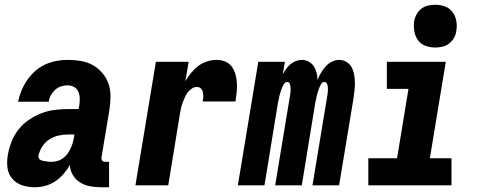

<svg xmlns="http://www.w3.org/2000/svg" viewBox="-20 -780 2040 808"><path d="M127 8Q99 8 74 0Q49 -8 32 -27.5Q15 -47 11.5 -73.5Q8 -100 13 -128Q18 -156 28.5 -183.5Q39 -211 57.5 -234.5Q76 -258 101.5 -275.5Q127 -293 154.5 -303.5Q182 -314 210.5 -317.5Q239 -321 266 -321H311L314 -339Q316 -353 315.5 -367.5Q315 -382 309.5 -394.5Q304 -407 291.5 -414Q279 -421 264 -421Q251 -421 237 -416.5Q223 -412 212 -402Q201 -392 194 -379Q187 -366 185 -352H56Q61 -376 70.5 -399Q80 -422 94.5 -443Q109 -464 128 -481Q147 -498 170 -508.5Q193 -519 217 -523.5Q241 -528 264 -528Q292 -528 319.5 -523.5Q347 -519 369.5 -506.5Q392 -494 409.5 -474Q427 -454 436 -429.5Q445 -405 445 -377Q445 -349 441 -321L407 -117Q406 -110 410 -104.5Q414 -99 422 -99H439V8H404Q380 8 357.5 3.5Q335 -1 316.5 -12.5Q298 -24 286.5 -43.5Q275 -63 274 -86Q263 -66 247.5 -48Q232 -30 212.5 -17Q193 -4 171 2Q149 8 127 8ZM196 -99Q209 -99 221.5 -102.5Q234 -106 245 -114Q256 -122 264 -133Q272 -144 277.5 -156Q283 -168 286.5 -180.5Q290 -193 292 -205L293 -214H266Q246 -214 226 -209.5Q206 -205 188 -193.5Q170 -182 158 -163.5Q146 -145 142 -125Q141 -119 143.5 -114Q146 -109 151 -106.5Q156 -104 162 -103Q168 -102 173.5 -101Q179 -100 184.5 -99.5Q190 -99 196 -99Z M550 0 636 -520H774L760 -438Q770 -456 784 -473Q798 -490 814.5 -502.5Q831 -515 851.5 -521.5Q872 -528 891 -528Q911 -528 928 -521Q945 -514 955.5 -499.5Q966 -485 971 -467Q976 -449 977 -430Q978 -411 976 -391.5Q974 -372 971 -353H833Q835 -363 835.5 -372.5Q836 -382 834 -391.5Q832 -401 825.5 -407.5Q819 -414 809 -414Q797 -414 786.5 -407Q776 -400 769 -390Q762 -380 757 -368.5Q752 -357 748 -346Q744 -335 741.5 -323.5Q739 -312 737 -300L688 0Z M981 0 1067 -520H1179L1170 -468Q1177 -480 1185 -491Q1193 -502 1203.5 -510.5Q1214 -519 1226 -523.5Q1238 -528 1251 -528Q1266 -528 1279.5 -520.5Q1293 -513 1301 -500.5Q1309 -488 1312.5 -473.5Q1316 -459 1316 -443Q1322 -458 1330.5 -473Q1339 -488 1350.5 -500.5Q1362 -513 1377 -520.5Q1392 -528 1407 -528Q1424 -528 1438 -519.5Q1452 -511 1459.5 -497.5Q1467 -484 1470 -468Q1473 -452 1473.5 -435Q1474 -418 1472 -401.5Q1470 -385 1468 -368L1407 0H1295L1359 -387Q1360 -394 1360 -401Q1360 -408 1359.5 -415Q1359 -422 1355.5 -428.5Q1352 -435 1345 -435Q1337 -435 1332 -427Q1327 -419 1324 -411.5Q1321 -404 1318.5 -396Q1316 -388 1314 -380.5Q1312 -373 1310.5 -365Q1309 -357 1307 -349L1250 0H1138L1202 -387Q1203 -394 1203 -401Q1203 -408 1202.5 -415Q1202 -422 1199 -428.5Q1196 -435 1188 -435Q1181 -435 1175.5 -427Q1170 -419 1167 -411.5Q1164 -404 1161.5 -396Q1159 -388 1157 -380.5Q1155 -373 1153.5 -365Q1152 -357 1150 -349L1093 0Z M1530 0V-114H1651L1699 -406H1608V-520H1856L1789 -114H1880V0ZM1812 -580Q1790 -580 1770 -587.5Q1750 -595 1738.5 -611.5Q1727 -628 1723.5 -649Q1720 -670 1723 -692Q1726 -707 1733.5 -720.5Q1741 -734 1753.5 -743.5Q1766 -753 1781.5 -756.5Q1797 -760 1812 -760Q1834 -760 1853.5 -752.5Q1873 -745 1885 -728.5Q1897 -712 1900.5 -691Q1904 -670 1900 -648Q1898 -633 1890 -619.5Q1882 -606 1869.5 -596.5Q1857 -587 1842 -583.5Q1827 -580 1812 -580Z"/></svg>

Font: Iosevka SS18 Heavy
Style: Italic
Weight: 900
Italic angle: -9°
Monospace: yes
Designer: Belleve Invis
Foundry: Belleve Invis
Version: Version 25.1.1; ttfautohint (v1.8.4)